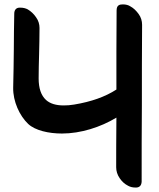

<svg xmlns="http://www.w3.org/2000/svg" viewBox="-20 -840 715 861"><path d="M106.4 -284.2C137.7 -254.9 198.2 -241.2 257.8 -241.2C341.8 -241.2 430.7 -269.5 502 -312.5C501 -215.8 501 -141.6 501 -89.8C501 -73.2 505.9 -56.6 516.6 -41C526.4 -26.4 539.1 -14.6 554.7 -6.8C563.5 -2 574.2 1 586.9 1H591.8C606.4 0 614.3 -8.8 615.2 -25.4C615.2 -145.5 615.2 -259.8 616.2 -367.2C616.2 -487.3 616.2 -608.4 617.2 -728.5C617.2 -746.1 612.3 -762.7 601.6 -777.3C590.8 -792 579.1 -803.7 564.5 -811.5C555.7 -817.4 543.9 -820.3 531.2 -820.3C516.6 -820.3 502.9 -817.4 502.9 -793C502.9 -731.4 502 -668.9 502 -607.4V-438.5C452.1 -406.2 389.6 -383.8 312.5 -371.1C295.9 -368.2 280.3 -367.2 265.6 -367.2C231.4 -367.2 205.1 -375 186.5 -391.6C164.1 -412.1 153.3 -444.3 153.3 -488.3C153.3 -523.4 154.3 -560.5 155.3 -595.7C156.2 -634.8 157.2 -675.8 157.2 -714.8C157.2 -731.4 152.3 -748 141.6 -762.7C131.8 -777.3 119.1 -789.1 104.5 -797.9C95.7 -802.7 84 -805.7 71.3 -805.7H66.4C51.8 -804.7 43.9 -794.9 43.9 -778.3C43 -726.6 42 -671.9 42 -620.1C42 -562.5 40 -503.9 39.1 -446.3C38.1 -385.7 67.4 -321.3 106.4 -284.2Z"/></svg>

Font: ChillSide Comic
Style: Regular
Weight: 400
Designer: Koroletov, Abay Emes
Version: Version 1.000